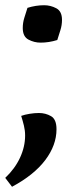

<svg xmlns="http://www.w3.org/2000/svg" viewBox="-20 -564 276 734"><path d="M61 -121Q75 -126 93.5 -129Q112 -132 129 -132Q154 -132 175 -120Q196 -108 196 -70Q196 -9 153 48Q110 105 26 150L0 116Q37 81 56.5 39Q76 -3 76 -46Q76 -65 71.5 -83.5Q67 -102 61 -121ZM199 -411Q167 -401 135 -401Q111 -401 89 -412.5Q67 -424 67 -457Q67 -477 73 -496Q79 -515 85 -534Q117 -544 149 -544Q173 -544 195 -532.5Q217 -521 217 -488Q217 -468 211 -449Q205 -430 199 -411Z"/></svg>

Font: Merienda Medium
Style: Regular
Weight: 500
Designer: Eduardo Rodriguez Tunni
Foundry: Eduardo Rodriguez Tunni
Version: Version 2.001; ttfautohint (v1.8.4.7-5d5b)